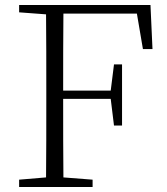

<svg xmlns="http://www.w3.org/2000/svg" viewBox="-20 -743 662 763"><path d="M548 -548H586L578 -723H56V-694L163 -686C164 -588 164 -489 164 -390V-333C164 -234 164 -135 163 -38L56 -29V0H348V-29L232 -38C231 -134 231 -233 231 -350H420L433 -244H465V-487H433L420 -383H231C231 -493 231 -592 232 -689H524Z"/></svg>

Font: Noto Serif CJK HK ExtraLight
Style: Regular
Weight: 200
Designer: Ryoko NISHIZUKA 西塚涼子 (kana & ideographs); Frank Grießhammer (Latin, Greek & Cyrillic); Wenlong ZHANG 张文龙 (bopomofo); San
Foundry: Adobe
Version: Version 2.001;hotconv 1.1.0;makeotfexe 2.6.0